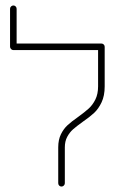

<svg xmlns="http://www.w3.org/2000/svg" viewBox="-20 -677 435 701"><path d="M192.6 -8.1V-138.9Q192.6 -166.7 202.4 -186.7Q212.2 -206.7 226.7 -220Q241.1 -233.3 265.6 -250.4Q289.6 -267.8 304.1 -280.9Q318.5 -294.1 328.3 -313.9Q338.1 -333.7 338.1 -361.5V-506.3H362.2V-361.5Q362.2 -327.4 350.9 -303.5Q339.6 -279.6 323.7 -264.8Q307.8 -250 281.5 -231.9Q259.3 -215.9 246.7 -204.8Q234.1 -193.7 225.4 -177.4Q216.7 -161.1 216.7 -138.9V-8.1Q216.7 -3.3 213.1 0.4Q209.6 4.1 204.4 4.1Q199.6 4.1 196.1 0.6Q192.6 -3 192.6 -8.1ZM28.9 -657Q33.7 -657 37.2 -653.5Q40.7 -650 40.7 -644.8V-506.3H16.7V-644.8Q16.7 -650 20.4 -653.5Q24.1 -657 28.9 -657ZM16.7 -506.3Q16.7 -511.1 20.2 -514.6Q23.7 -518.1 28.9 -518.1H350Q355.2 -518.1 358.7 -514.6Q362.2 -511.1 362.2 -506.3Q362.2 -501.5 358.7 -497.8Q355.2 -494.1 350 -494.1H28.9Q24.1 -494.1 20.4 -497.8Q16.7 -501.5 16.7 -506.3Z"/></svg>

Font: 26F Galaxy Hebrew Thin
Style: Regular
Weight: 100
Designer: C₂₉H₂₅N₃O₅
Version: Version 1.000